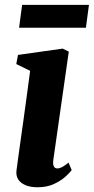

<svg xmlns="http://www.w3.org/2000/svg" viewBox="-20 -760 386 790"><path d="M134.5 10.5Q105 10.5 84.5 1.8Q64 -7 54.5 -22.5Q45 -38 48 -59.5Q50.5 -80 54.8 -110.5Q59 -141 64.5 -180.2Q70 -219.5 76.5 -265.5Q83 -311.5 89.8 -362.8Q96.5 -414 104 -468.5L47 -496.5L54 -534L238 -560L263 -547.5L199.5 -103Q197 -85 201.2 -76Q205.5 -67 216 -67Q225 -67 235.5 -72.5Q246 -78 262 -91L275 -60Q268.5 -51 250.5 -34.2Q232.5 -17.5 203.2 -3.5Q174 10.5 134.5 10.5ZM71 -740H346L333.5 -646H58.5Z"/></svg>

Font: Merriweather 36pt ExtraBold
Style: Italic
Weight: 800
Italic angle: -7.8°
Version: Version 2.101